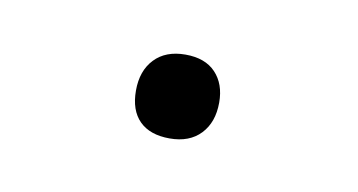

<svg xmlns="http://www.w3.org/2000/svg" viewBox="-27 -108 285 153"><g transform="rotate(10 115.0 -31.0)"><path d="M148 -32Q148 -16 139 -6.5Q130 3 114 3Q98 3 89.5 -5.5Q81 -14 81 -30Q81 -46 90 -55.5Q99 -65 115 -65Q131 -65 139.5 -56Q148 -47 148 -32Z"/></g></svg>

Font: Luna Sans Light
Style: Regular
Weight: 300
Designer: Juan Pablo del Peral
Foundry: Huerta Tipografica
Version: Version 2.001; ttfautohint (v1.5)